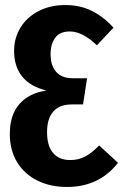

<svg xmlns="http://www.w3.org/2000/svg" viewBox="-20 -728 489 763"><path d="M431 -618 365 -548Q308 -603 257 -603Q218 -603 199.5 -578Q181 -553 181 -513Q181 -467 203.5 -442Q226 -417 269 -417H326L310 -313H266Q216 -313 191.5 -284.5Q167 -256 167 -203Q167 -148 191 -120Q215 -92 259 -92Q292 -92 318.5 -106Q345 -120 374 -150L449 -81Q374 15 246 15Q180 15 128.5 -10.5Q77 -36 48 -83.5Q19 -131 19 -196Q19 -272 58 -315.5Q97 -359 165 -368Q100 -384 68 -424Q36 -464 36 -526Q36 -577 61.5 -618.5Q87 -660 133.5 -684Q180 -708 239 -708Q297 -708 343.5 -685.5Q390 -663 431 -618Z"/></svg>

Font: Fira Sans Compressed SemiBold
Style: Regular
Weight: 600
Width: 1
Designer: bBox Type GmbH & Carrois Corporate GbR & Edenspiekermann AG
Foundry: bBox Type GmbH & Carrois Corporate GbR & Edenspiekermann AG
Version: Version 4.301